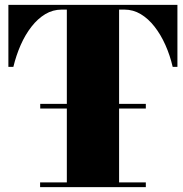

<svg xmlns="http://www.w3.org/2000/svg" viewBox="-20 -770 754 790"><path d="M145.5 -323.5V-342.5H580V-323.5ZM145 0V-19.5H255V-730.5H233.5Q197.5 -730.5 166.2 -711.8Q135 -693 109.5 -660.2Q84 -627.5 65.2 -585Q46.5 -542.5 35 -495H14.5V-750H710V-495H690.5Q679.5 -542.5 660.5 -585Q641.5 -627.5 616 -660.2Q590.5 -693 559.2 -711.8Q528 -730.5 492 -730.5H470V-19.5H580V0Z"/></svg>

Font: Bodoni Moda Black
Style: Regular
Weight: 900
Version: Version 2.005